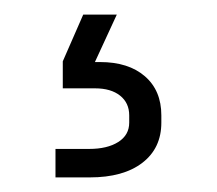

<svg xmlns="http://www.w3.org/2000/svg" viewBox="-20 -32 297 263"><path d="M56 172H102Q127 172 142 162.5Q157 153 157 136V126Q157 109 144.5 99Q132 89 110 89H66V52L94 -12H140L110 53H117Q156 53 178.5 72.5Q201 92 201 126V136Q201 171 175 191Q149 211 103 211H56Z"/></svg>

Font: Bai Jamjuree Light
Style: Regular
Weight: 300
Designer: Katatrad Aksorn Co.,Ltd.
Foundry: Cadson Demak Co.,Ltd.
Version: Version 1.000; ttfautohint (v1.6)